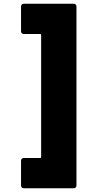

<svg xmlns="http://www.w3.org/2000/svg" viewBox="-20 -838 481 1022"><path d="M372 164H107Q100 164 96 160Q92 156 92 149V18Q92 11 96 7Q100 3 107 3H194Q199 3 199 -2V-652Q199 -657 194 -657H107Q100 -657 96 -661Q92 -665 92 -672V-803Q92 -810 96 -814Q100 -818 107 -818H372Q379 -818 383 -814Q387 -810 387 -803V149Q387 156 383 160Q379 164 372 164Z"/></svg>

Font: Barlow Black
Style: Regular
Weight: 900
Designer: Jeremy Tribby
Foundry: Tribby Type
Version: Version 1.422